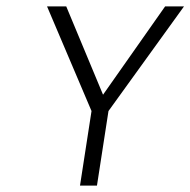

<svg xmlns="http://www.w3.org/2000/svg" viewBox="-20 -590 595 600"><path d="M127 -570 266 -243 230 -10H283L319 -243L555 -570H496L302 -294L187 -570Z"/></svg>

Font: Charger Sport
Style: ExLitNrwObl
Weight: 200
Designer: Jasper
Foundry: Cannot Into Space Fonts
Version: Version 1.1